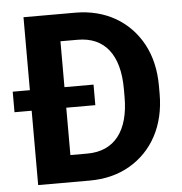

<svg xmlns="http://www.w3.org/2000/svg" viewBox="-51 -760 768 810"><g transform="rotate(-5 332.5 -355.5)"><path d="M296.4 0C360.8 0 417.5 -14.2 466.3 -42.5C564 -99.1 622.1 -203.1 622.1 -338.4V-372.1C622.1 -439.9 608.4 -499 581.1 -549.8C525.9 -651.4 424.8 -710.9 297.9 -710.9H78.1V-401.9H5.4V-314.9H78.1V0ZM224.6 -401.9V-596.2H297.9C411.1 -596.2 473.6 -518.1 473.6 -373V-338.4C473.6 -195.3 411.6 -114.3 296.4 -114.3H224.6V-314.9H347.7V-401.9Z"/></g></svg>

Font: Vazirmatn
Style: Bold
Weight: 700
Designer: Saber Rastikerdar
Foundry: Saber Rastikerdar
Version: Version 33.003